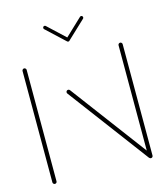

<svg xmlns="http://www.w3.org/2000/svg" viewBox="-103 -753 718 832"><g transform="rotate(-15 256.0 -337.5)"><path d="M40.7 -0.4Q37 -0.4 34.3 -3.1Q31.5 -5.9 31.5 -9.6V-509.3Q31.5 -513 34.3 -515.7Q37 -518.5 40.7 -518.5Q44.4 -518.5 47.2 -515.7Q50 -513 50 -509.3V-9.6Q50 -5.9 47.4 -3.1Q44.8 -0.4 40.7 -0.4ZM191.9 -370.4Q191.9 -374.4 194.6 -377Q197.4 -379.6 201.1 -379.6Q205.6 -379.6 208.5 -375.9L478.5 -15.2L463.7 -4.1L193.7 -364.8Q191.9 -367.4 191.9 -370.4ZM471.5 -0.4Q467.8 -0.4 465 -3.1Q462.2 -5.9 462.2 -9.6V-509.3Q462.2 -513 465 -515.7Q467.8 -518.5 471.5 -518.5Q475.2 -518.5 478 -515.7Q480.7 -513 480.7 -509.3V-9.6Q480.7 -5.9 478.1 -3.1Q475.6 -0.4 471.5 -0.4ZM166.3 -665.9Q166.3 -669.3 168.5 -671.5Q170.7 -673.7 174.1 -673.7Q177 -673.7 179.3 -671.5L261.9 -594.4Q264.1 -592.2 264.1 -588.9Q264.1 -585.6 261.9 -583.3Q259.6 -581.1 256.3 -581.1Q253.3 -581.1 251.1 -583.3L168.5 -660.4Q166.3 -662.6 166.3 -665.9ZM337.8 -673.7Q341.1 -673.7 343.3 -671.5Q345.6 -669.3 345.6 -665.9Q345.6 -662.6 343.3 -660.4L261.9 -583.7L251.5 -594.8L332.6 -671.5Q334.8 -673.7 337.8 -673.7Z"/></g></svg>

Font: 26F Galaxy Sans Hairline
Style: Regular
Weight: 50
Designer: C₂₉H₂₅N₃O₅
Version: Version 1.100